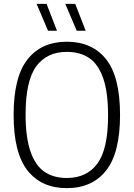

<svg xmlns="http://www.w3.org/2000/svg" viewBox="-20 -965 692 994"><path d="M50.5 -370Q50.5 -567 122.8 -658Q195 -749 326 -749Q457.5 -749 529.5 -658Q601.5 -567 601.5 -370Q601.5 -173 529.2 -82Q457 9 326 9Q195 9 122.8 -82Q50.5 -173 50.5 -370ZM539.5 -367.5Q539.5 -488.5 513.8 -561.2Q488 -634 440.8 -665.2Q393.5 -696.5 326 -696.5Q223 -696.5 167.8 -621.8Q112.5 -547 112.5 -372.5Q112.5 -251.5 138.5 -178.8Q164.5 -106 211.5 -74.8Q258.5 -43.5 326 -43.5Q429 -43.5 484.2 -118.2Q539.5 -193 539.5 -367.5ZM228.5 -806 169.5 -945H221L275 -806ZM377 -806 318 -945H369.5L423.5 -806Z"/></svg>

Font: Encode Sans Semi Condensed Light
Style: Regular
Weight: 300
Width: 4
Designer: Multiple Designers
Foundry: Impallari Type
Version: Version 2.000